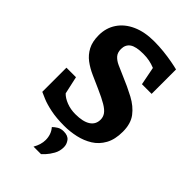

<svg xmlns="http://www.w3.org/2000/svg" viewBox="-263 -758 1068 1068"><g transform="rotate(45 271.0 -223.5)"><path d="M263 19Q201 19 155.5 9.5Q110 0 82 -12Q54 -24 43 -29V-219H118L141 -115Q159 -96 191 -83.5Q223 -71 261 -71Q320 -71 351 -91Q382 -111 382 -149Q382 -170 370 -187Q358 -204 329.5 -221Q301 -238 251 -260Q213 -277 175.5 -293.5Q138 -310 108 -332.5Q78 -355 60 -389Q42 -423 42 -474Q42 -531 71.5 -575Q101 -619 155.5 -643.5Q210 -668 284 -668Q323 -668 360.5 -664Q398 -660 430 -654Q462 -648 481 -643V-451H405L384 -558Q362 -567 340 -571.5Q318 -576 291 -576Q233 -576 208.5 -558.5Q184 -541 184 -507Q184 -479 198.5 -462.5Q213 -446 238 -434.5Q263 -423 294 -410Q357 -384 407.5 -357Q458 -330 487.5 -291Q517 -252 517 -189Q517 -128 494.5 -87.5Q472 -47 435 -24Q398 -1 353 9Q308 19 263 19ZM224 221Q246 183 246 147Q246 126 239.5 107Q233 88 219 72Q230 61 245.5 51.5Q261 42 283 42Q317 42 331.5 61.5Q346 81 346 104Q346 135 331.5 160.5Q317 186 302 202Q287 218 283 221Z"/></g></svg>

Font: Faustina Light ExtraBold
Style: Regular
Weight: 800
Version: Version 1.200